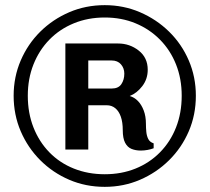

<svg xmlns="http://www.w3.org/2000/svg" viewBox="-20 -716 815 746"><path d="M387 10Q313 10 249 -17.5Q185 -45 136.5 -93.5Q88 -142 60.5 -206Q33 -270 33 -344Q33 -417 60.5 -481Q88 -545 136.5 -593Q185 -641 249 -668.5Q313 -696 387 -696Q460 -696 524 -668.5Q588 -641 637 -593Q686 -545 713.5 -481Q741 -417 741 -344Q741 -270 713.5 -206Q686 -142 637 -93.5Q588 -45 524 -17.5Q460 10 387 10ZM387 -39Q452 -39 506.5 -61Q561 -83 601.5 -124Q642 -165 664 -221Q686 -277 686 -344Q686 -410 664 -465.5Q642 -521 601.5 -562Q561 -603 506.5 -625.5Q452 -648 387 -648Q322 -648 267 -625.5Q212 -603 172 -562Q132 -521 110 -465.5Q88 -410 88 -344Q88 -277 110 -221Q132 -165 172 -124Q212 -83 267 -61Q322 -39 387 -39ZM527 -131Q507 -131 491 -137.5Q475 -144 466 -161.5Q457 -179 457 -210Q457 -241 449.5 -262.5Q442 -284 428 -295.5Q414 -307 395 -307H323V-135H234V-547H439Q484 -547 519 -519.5Q554 -492 554 -445Q554 -409 533 -381.5Q512 -354 484 -343Q502 -338 516 -323.5Q530 -309 538.5 -286.5Q547 -264 547 -235Q547 -219 548.5 -203.5Q550 -188 556 -176Q562 -164 577 -159V-140Q567 -136 553.5 -133.5Q540 -131 527 -131ZM323 -372H414Q440 -372 451.5 -389Q463 -406 463 -430Q463 -451 450 -466Q437 -481 414 -481H323Z"/></svg>

Font: Chivo Medium SemiBold
Style: Regular
Weight: 600
Version: Version 2.002